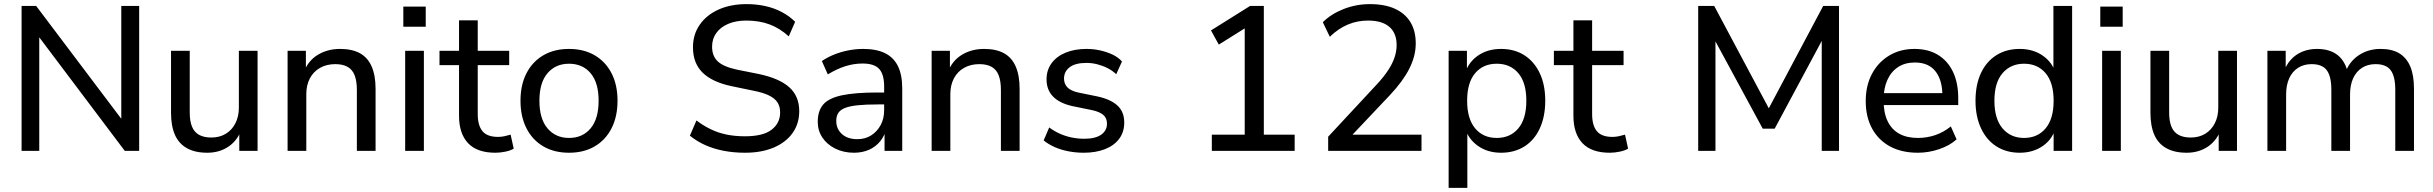

<svg xmlns="http://www.w3.org/2000/svg" viewBox="-20 -734 11836 934"><path d="M85 0V-705H156L595 -123H570V-705H657V0H587L148 -583H171V0Z M988 9Q929 9 889.5 -13Q850 -35 831 -78Q812 -121 812 -186V-487H903V-186Q903 -145 914 -118Q925 -91 948.5 -78Q972 -65 1008 -65Q1048 -65 1078 -83Q1108 -101 1125 -134Q1142 -167 1142 -211V-487H1233V0H1144V-110H1157Q1137 -52 1092.5 -21.5Q1048 9 988 9Z M1379 0V-487H1468V-381H1457Q1478 -438 1525.5 -467Q1573 -496 1634 -496Q1693 -496 1731 -475Q1769 -454 1788 -410.5Q1807 -367 1807 -302V0H1716V-297Q1716 -340 1705 -368Q1694 -396 1670.5 -409Q1647 -422 1611 -422Q1569 -422 1537 -404Q1505 -386 1487.5 -353Q1470 -320 1470 -276V0Z M1942 -604V-702H2051V-604ZM1951 0V-487H2042V0Z M2390 9Q2301 9 2257 -37.5Q2213 -84 2213 -171V-417H2118V-487H2213V-635H2304V-487H2457V-417H2304V-179Q2304 -124 2327 -96Q2350 -68 2403 -68Q2419 -68 2434.5 -71.5Q2450 -75 2464 -79L2479 -11Q2465 -2 2439.5 3.5Q2414 9 2390 9Z M2748 9Q2676 9 2623 -22Q2570 -53 2541 -110Q2512 -167 2512 -244Q2512 -321 2541 -377.5Q2570 -434 2623 -465Q2676 -496 2748 -496Q2820 -496 2873 -465Q2926 -434 2955 -377.5Q2984 -321 2984 -244Q2984 -167 2955 -110Q2926 -53 2873 -22Q2820 9 2748 9ZM2748 -63Q2814 -63 2853 -109.5Q2892 -156 2892 -244Q2892 -332 2853 -378Q2814 -424 2748 -424Q2683 -424 2643.5 -378Q2604 -332 2604 -244Q2604 -156 2643.5 -109.5Q2683 -63 2748 -63Z M3604 9Q3549 9 3500 -0.5Q3451 -10 3410 -28.5Q3369 -47 3336 -74L3368 -148Q3401 -123 3437 -105.5Q3473 -88 3514 -79.5Q3555 -71 3604 -71Q3692 -71 3733.5 -103Q3775 -135 3775 -187Q3775 -216 3762 -236Q3749 -256 3720 -270Q3691 -284 3644 -293L3538 -315Q3444 -335 3397.5 -381Q3351 -427 3351 -504Q3351 -567 3384.5 -614.5Q3418 -662 3476.5 -688Q3535 -714 3612 -714Q3660 -714 3703 -704.5Q3746 -695 3783 -675.5Q3820 -656 3848 -628L3817 -557Q3773 -597 3723 -615.5Q3673 -634 3611 -634Q3560 -634 3522.5 -618Q3485 -602 3464.5 -573.5Q3444 -545 3444 -507Q3444 -461 3472 -435Q3500 -409 3566 -395L3671 -374Q3771 -353 3819.5 -309.5Q3868 -266 3868 -193Q3868 -133 3836 -87.5Q3804 -42 3744.5 -16.5Q3685 9 3604 9Z M4134 9Q4084 9 4043.5 -11Q4003 -31 3980.5 -65Q3958 -99 3958 -141Q3958 -195 3985 -226Q4012 -257 4076 -270.5Q4140 -284 4248 -284H4295V-226H4250Q4192 -226 4153 -222Q4114 -218 4091 -209Q4068 -200 4058 -184.5Q4048 -169 4048 -146Q4048 -107 4075.5 -82Q4103 -57 4151 -57Q4189 -57 4218 -75.5Q4247 -94 4264 -125.5Q4281 -157 4281 -198V-313Q4281 -372 4257 -398.5Q4233 -425 4176 -425Q4134 -425 4092.5 -412Q4051 -399 4007 -372L3978 -437Q4004 -455 4037.5 -468.5Q4071 -482 4107.5 -489Q4144 -496 4178 -496Q4243 -496 4285 -475.5Q4327 -455 4348 -412.5Q4369 -370 4369 -304V0H4283V-111H4292Q4284 -74 4262 -47Q4240 -20 4207.5 -5.5Q4175 9 4134 9Z M4512 0V-487H4601V-381H4590Q4611 -438 4658.5 -467Q4706 -496 4767 -496Q4826 -496 4864 -475Q4902 -454 4921 -410.5Q4940 -367 4940 -302V0H4849V-297Q4849 -340 4838 -368Q4827 -396 4803.5 -409Q4780 -422 4744 -422Q4702 -422 4670 -404Q4638 -386 4620.5 -353Q4603 -320 4603 -276V0Z M5252 9Q5214 9 5177.5 2Q5141 -5 5110.5 -18.5Q5080 -32 5057 -51L5084 -114Q5108 -96 5136 -83.5Q5164 -71 5194 -65Q5224 -59 5254 -59Q5309 -59 5337 -79Q5365 -99 5365 -132Q5365 -160 5346.5 -175.5Q5328 -191 5289 -199L5196 -218Q5134 -232 5102.5 -264.5Q5071 -297 5071 -348Q5071 -393 5095.5 -426.5Q5120 -460 5164 -478Q5208 -496 5265 -496Q5299 -496 5331 -489Q5363 -482 5391 -469Q5419 -456 5438 -435L5410 -373Q5391 -391 5367 -403Q5343 -415 5317 -421.5Q5291 -428 5265 -428Q5211 -428 5183.5 -407Q5156 -386 5156 -352Q5156 -326 5172.5 -309Q5189 -292 5225 -284L5318 -265Q5383 -251 5416 -220.5Q5449 -190 5449 -138Q5449 -92 5424.5 -59Q5400 -26 5355.5 -8.5Q5311 9 5252 9Z M5875 0V-79H6035V-626H6083L5909 -517L5871 -586L6061 -705H6128V-79H6278V0Z M6441 0V-69L6680 -326Q6713 -362 6733.5 -393.5Q6754 -425 6764 -455Q6774 -485 6774 -515Q6774 -573 6738.5 -603.5Q6703 -634 6635 -634Q6583 -634 6536.5 -614.5Q6490 -595 6449 -555L6415 -626Q6455 -666 6516 -690Q6577 -714 6644 -714Q6716 -714 6765.5 -691.5Q6815 -669 6841 -626.5Q6867 -584 6867 -523Q6867 -491 6859 -460.5Q6851 -430 6835.5 -399.5Q6820 -369 6796.5 -337Q6773 -305 6741 -271L6534 -52V-79H6895V0Z M7027 180V-487H7116V-375H7106Q7122 -430 7169 -463Q7216 -496 7282 -496Q7347 -496 7395 -465.5Q7443 -435 7470 -378.5Q7497 -322 7497 -244Q7497 -167 7470.5 -109.5Q7444 -52 7395.5 -21.5Q7347 9 7282 9Q7217 9 7170 -24Q7123 -57 7107 -111H7118V180ZM7261 -63Q7327 -63 7366 -109.5Q7405 -156 7405 -244Q7405 -332 7366 -378Q7327 -424 7261 -424Q7195 -424 7156 -378Q7117 -332 7117 -244Q7117 -156 7156 -109.5Q7195 -63 7261 -63Z M7811 9Q7722 9 7678 -37.5Q7634 -84 7634 -171V-417H7539V-487H7634V-635H7725V-487H7878V-417H7725V-179Q7725 -124 7748 -96Q7771 -68 7824 -68Q7840 -68 7855.5 -71.5Q7871 -75 7885 -79L7900 -11Q7886 -2 7860.5 3.5Q7835 9 7811 9Z M8241 0V-705H8319L8600 -178H8569L8849 -705H8926V0H8842V-576H8864L8613 -108H8555L8301 -577H8325V0Z M9310 9Q9231 9 9174.5 -21.5Q9118 -52 9087 -108.5Q9056 -165 9056 -242Q9056 -318 9086.5 -375Q9117 -432 9170.5 -464Q9224 -496 9293 -496Q9360 -496 9407.5 -467Q9455 -438 9480.5 -384.5Q9506 -331 9506 -256V-223H9127V-281H9446L9429 -267Q9429 -345 9395 -387.5Q9361 -430 9295 -430Q9247 -430 9213 -407.5Q9179 -385 9161 -344.5Q9143 -304 9143 -251V-245Q9143 -185 9162.5 -144.5Q9182 -104 9219 -83.5Q9256 -63 9310 -63Q9353 -63 9393.5 -76.5Q9434 -90 9470 -119L9498 -56Q9465 -26 9413.5 -8.5Q9362 9 9310 9Z M9805 9Q9741 9 9692.5 -21.5Q9644 -52 9617 -109.5Q9590 -167 9590 -244Q9590 -322 9616.5 -378.5Q9643 -435 9691.5 -465.5Q9740 -496 9805 -496Q9870 -496 9917 -463.5Q9964 -431 9980 -377H9969V-705H10060V0H9970V-113H9980Q9965 -57 9917.5 -24Q9870 9 9805 9ZM9826 -63Q9892 -63 9931 -109.5Q9970 -156 9970 -244Q9970 -332 9931 -378Q9892 -424 9826 -424Q9761 -424 9721.5 -378Q9682 -332 9682 -244Q9682 -156 9721.5 -109.5Q9761 -63 9826 -63Z M10197 -604V-702H10306V-604ZM10206 0V-487H10297V0Z M10617 9Q10558 9 10518.5 -13Q10479 -35 10460 -78Q10441 -121 10441 -186V-487H10532V-186Q10532 -145 10543 -118Q10554 -91 10577.5 -78Q10601 -65 10637 -65Q10677 -65 10707 -83Q10737 -101 10754 -134Q10771 -167 10771 -211V-487H10862V0H10773V-110H10786Q10766 -52 10721.5 -21.5Q10677 9 10617 9Z M11010 0V-487H11099V-381H11088Q11101 -418 11124 -443.5Q11147 -469 11179.5 -482.5Q11212 -496 11251 -496Q11313 -496 11351 -466.5Q11389 -437 11402 -377H11388Q11406 -432 11452.5 -464Q11499 -496 11561 -496Q11616 -496 11651.5 -474.5Q11687 -453 11705 -410.5Q11723 -368 11723 -302V0H11632V-298Q11632 -362 11610 -392Q11588 -422 11536 -422Q11498 -422 11470 -404Q11442 -386 11427 -353Q11412 -320 11412 -274V0H11321V-298Q11321 -362 11299 -392Q11277 -422 11225 -422Q11187 -422 11159 -404Q11131 -386 11116 -353Q11101 -320 11101 -274V0Z"/></svg>

Font: Nunito Sans 12pt Medium
Style: Regular
Weight: 500
Designer: Vernon Adams
Foundry: Vernon Adams
Version: Version 3.101;gftools[0.9.27]